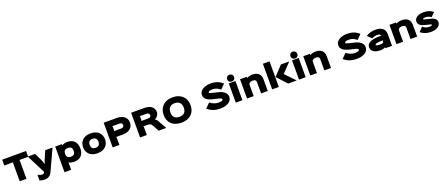

<svg xmlns="http://www.w3.org/2000/svg" viewBox="214 -3287 13712 5913"><g transform="rotate(-20 7070.0 -330.5)"><path d="M801 -619H510L521 -599V0H300V-599L312 -619H20V-810H801Z M1605 -630 1289 53Q1253 131 1193.5 173Q1134 215 1049 215Q1001 215 961 208.5Q921 202 881 187V0Q928 24 961 33.5Q994 43 1023 43Q1049 43 1070 32.5Q1091 22 1105 -14L793 -630H1033L1169 -347L1205 -238H1207L1243 -347L1366 -630Z M2401 -315Q2401 -243 2382 -183Q2363 -123 2323.5 -80Q2284 -37 2222.5 -13.5Q2161 10 2077 10Q2058 10 2035.5 7.5Q2013 5 1991 -0.5Q1969 -6 1948.5 -13.5Q1928 -21 1912 -31H1910V211H1692V-630H1910V-593H1912Q1928 -603 1948.5 -611.5Q1969 -620 1991 -626Q2013 -632 2035 -635.5Q2057 -639 2077 -639Q2161 -639 2222 -615.5Q2283 -592 2323 -549Q2363 -506 2382 -446.5Q2401 -387 2401 -315ZM2183 -315Q2183 -387 2151.5 -421.5Q2120 -456 2043 -456Q1966 -456 1934 -421.5Q1902 -387 1902 -315Q1902 -243 1934 -207.5Q1966 -172 2042 -172Q2118 -172 2150.5 -207.5Q2183 -243 2183 -315Z M3212 -315Q3212 -247 3189 -188Q3166 -129 3120.5 -85Q3075 -41 3007.5 -15.5Q2940 10 2851 10Q2761 10 2693.5 -15Q2626 -40 2581 -84Q2536 -128 2513.5 -187.5Q2491 -247 2491 -315Q2491 -383 2513.5 -442.5Q2536 -502 2581 -546Q2626 -590 2693.5 -615Q2761 -640 2851 -640Q2941 -640 3008.5 -615Q3076 -590 3121 -546Q3166 -502 3189 -443Q3212 -384 3212 -315ZM2995 -315Q2995 -383 2960.5 -422.5Q2926 -462 2851 -462Q2776 -462 2742 -423Q2708 -384 2708 -315Q2708 -247 2742.5 -207.5Q2777 -168 2852 -168Q2927 -168 2961 -207.5Q2995 -247 2995 -315Z M4110 -538Q4110 -480 4088 -430Q4066 -380 4023.5 -343.5Q3981 -307 3919.5 -286.5Q3858 -266 3779 -266H3548L3568 -246V0H3347V-810H3780Q3858 -810 3919.5 -790Q3981 -770 4023.5 -734Q4066 -698 4088 -648Q4110 -598 4110 -538ZM3886 -538Q3886 -575 3864 -597Q3842 -619 3780 -619H3548L3568 -599V-478L3548 -458H3779Q3841 -458 3863.5 -480.5Q3886 -503 3886 -538Z M5102 0H4854L4736 -215Q4716 -252 4683 -269.5Q4650 -287 4585 -287H4446L4466 -267V0H4245V-810H4663Q4826 -810 4912 -744.5Q4998 -679 4998 -558Q4998 -528 4988 -498.5Q4978 -469 4960 -443.5Q4942 -418 4917 -397Q4892 -376 4863 -363V-361Q4886 -352 4907.5 -332Q4929 -312 4943 -285ZM4774 -541Q4774 -574 4749 -596.5Q4724 -619 4663 -619H4446L4466 -599V-484L4446 -464H4652Q4722 -464 4748 -485.5Q4774 -507 4774 -541Z M6047 -401Q6047 -311 6017.5 -235.5Q5988 -160 5932 -105.5Q5876 -51 5793 -20.5Q5710 10 5604 10Q5496 10 5413.5 -20.5Q5331 -51 5275 -105.5Q5219 -160 5190.5 -235.5Q5162 -311 5162 -401Q5162 -490 5190.5 -566.5Q5219 -643 5274.5 -699.5Q5330 -756 5413 -788Q5496 -820 5604 -820Q5713 -820 5796 -788Q5879 -756 5934.5 -700Q5990 -644 6018.5 -567.5Q6047 -491 6047 -401ZM5823 -401Q5823 -451 5810.5 -493Q5798 -535 5772 -565Q5746 -595 5704.5 -611.5Q5663 -628 5605 -628Q5547 -628 5505.5 -612Q5464 -596 5437.5 -566Q5411 -536 5398.5 -494Q5386 -452 5386 -401Q5386 -351 5398.5 -310.5Q5411 -270 5437 -241.5Q5463 -213 5504.5 -197.5Q5546 -182 5605 -182Q5663 -182 5704.5 -197.5Q5746 -213 5772.5 -241.5Q5799 -270 5811 -310.5Q5823 -351 5823 -401Z M7256 -238Q7256 -187 7232 -142Q7208 -97 7160 -63.5Q7112 -30 7039.5 -10Q6967 10 6870 10Q6752 10 6649.5 -25.5Q6547 -61 6462 -137L6612 -287Q6639 -261 6672.5 -241.5Q6706 -222 6742.5 -208.5Q6779 -195 6816 -188Q6853 -181 6887 -181Q6932 -181 6960 -186Q6988 -191 7004 -199Q7020 -207 7026 -217Q7032 -227 7032 -237Q7032 -242 7029.5 -249Q7027 -256 7016 -264.5Q7005 -273 6983 -282Q6961 -291 6922 -300Q6916 -301 6894 -306.5Q6872 -312 6847.5 -317.5Q6823 -323 6801 -328Q6779 -333 6772 -335Q6719 -348 6667 -365.5Q6615 -383 6573.5 -411Q6532 -439 6506 -478.5Q6480 -518 6480 -574Q6480 -627 6506 -672Q6532 -717 6581 -750Q6630 -783 6700 -801.5Q6770 -820 6858 -820Q6978 -820 7073.5 -782.5Q7169 -745 7243 -676L7095 -528Q7050 -575 6984.5 -603Q6919 -631 6851 -631Q6771 -631 6737.5 -614.5Q6704 -598 6704 -580Q6704 -572 6709.5 -565.5Q6715 -559 6731 -552Q6747 -545 6776 -537Q6805 -529 6853 -517Q6859 -515 6877.5 -510.5Q6896 -506 6917 -501Q6938 -496 6957 -491.5Q6976 -487 6983 -486Q7114 -456 7185 -391Q7256 -326 7256 -238Z M7604 -764Q7604 -717 7572.5 -685Q7541 -653 7490 -653Q7439 -653 7408 -685Q7377 -717 7377 -764Q7377 -812 7408 -844Q7439 -876 7490 -876Q7515 -876 7536 -867.5Q7557 -859 7572 -844Q7587 -829 7595.5 -808.5Q7604 -788 7604 -764ZM7599 0H7381V-630H7599Z M8429 -386V0H8211V-368Q8211 -415 8186 -437Q8161 -459 8098 -459Q8035 -459 8001.5 -434Q7968 -409 7968 -365V0H7750V-632H7968V-592H7970Q8008 -615 8056 -627Q8104 -639 8150 -639Q8223 -639 8275.5 -620.5Q8328 -602 8362 -569Q8396 -536 8412.5 -489.5Q8429 -443 8429 -386Z M9379 0H9097L8802 -322L9089 -629H9362L9070 -323V-321ZM8792 0H8574V-840H8792Z M9677 -764Q9677 -717 9645.5 -685Q9614 -653 9563 -653Q9512 -653 9481 -685Q9450 -717 9450 -764Q9450 -812 9481 -844Q9512 -876 9563 -876Q9588 -876 9609 -867.5Q9630 -859 9645 -844Q9660 -829 9668.5 -808.5Q9677 -788 9677 -764ZM9672 0H9454V-630H9672Z M10502 -386V0H10284V-368Q10284 -415 10259 -437Q10234 -459 10171 -459Q10108 -459 10074.5 -434Q10041 -409 10041 -365V0H9823V-632H10041V-592H10043Q10081 -615 10129 -627Q10177 -639 10223 -639Q10296 -639 10348.5 -620.5Q10401 -602 10435 -569Q10469 -536 10485.5 -489.5Q10502 -443 10502 -386Z M11726 -238Q11726 -187 11702 -142Q11678 -97 11630 -63.5Q11582 -30 11509.5 -10Q11437 10 11340 10Q11222 10 11119.5 -25.5Q11017 -61 10932 -137L11082 -287Q11109 -261 11142.5 -241.5Q11176 -222 11212.5 -208.5Q11249 -195 11286 -188Q11323 -181 11357 -181Q11402 -181 11430 -186Q11458 -191 11474 -199Q11490 -207 11496 -217Q11502 -227 11502 -237Q11502 -242 11499.5 -249Q11497 -256 11486 -264.5Q11475 -273 11453 -282Q11431 -291 11392 -300Q11386 -301 11364 -306.5Q11342 -312 11317.5 -317.5Q11293 -323 11271 -328Q11249 -333 11242 -335Q11189 -348 11137 -365.5Q11085 -383 11043.5 -411Q11002 -439 10976 -478.5Q10950 -518 10950 -574Q10950 -627 10976 -672Q11002 -717 11051 -750Q11100 -783 11170 -801.5Q11240 -820 11328 -820Q11448 -820 11543.5 -782.5Q11639 -745 11713 -676L11565 -528Q11520 -575 11454.5 -603Q11389 -631 11321 -631Q11241 -631 11207.5 -614.5Q11174 -598 11174 -580Q11174 -572 11179.5 -565.5Q11185 -559 11201 -552Q11217 -545 11246 -537Q11275 -529 11323 -517Q11329 -515 11347.5 -510.5Q11366 -506 11387 -501Q11408 -496 11427 -491.5Q11446 -487 11453 -486Q11584 -456 11655 -391Q11726 -326 11726 -238Z M12502 -377V2H12285V-30Q12257 -13 12212.5 -1Q12168 11 12121 11Q12077 11 12024.5 2.5Q11972 -6 11927 -29Q11882 -52 11851.5 -92.5Q11821 -133 11821 -197Q11821 -244 11842 -277.5Q11863 -311 11898 -334.5Q11933 -358 11978 -372Q12023 -386 12070 -393.5Q12117 -401 12163 -403.5Q12209 -406 12247 -406H12303L12284 -425Q12284 -442 12260 -455Q12236 -468 12186 -468Q12138 -468 12096.5 -458Q12055 -448 12006 -422L11877 -551Q11948 -597 12023.5 -618Q12099 -639 12190 -639Q12345 -639 12423.5 -570.5Q12502 -502 12502 -377ZM12304 -253H12282Q12262 -253 12245.5 -253Q12229 -253 12203 -251Q12180 -250 12155.5 -248Q12131 -246 12109 -242Q12085 -237 12071 -232Q12057 -227 12049.5 -221.5Q12042 -216 12040 -210.5Q12038 -205 12038 -200Q12038 -195 12042.5 -188.5Q12047 -182 12058.5 -176Q12070 -170 12088.5 -165.5Q12107 -161 12135 -161Q12151 -161 12176 -161Q12201 -161 12225 -165Q12249 -169 12266.5 -178.5Q12284 -188 12284 -206V-233Z M13326 -386V0H13108V-368Q13108 -415 13083 -437Q13058 -459 12995 -459Q12932 -459 12898.5 -434Q12865 -409 12865 -365V0H12647V-632H12865V-592H12867Q12905 -615 12953 -627Q13001 -639 13047 -639Q13120 -639 13172.5 -620.5Q13225 -602 13259 -569Q13293 -536 13309.5 -489.5Q13326 -443 13326 -386Z M14095 -197Q14095 -153 14074 -115Q14053 -77 14013 -49Q13973 -21 13914 -5Q13855 11 13779 11Q13677 11 13594 -18Q13511 -47 13441 -105L13573 -236Q13617 -195 13670 -175.5Q13723 -156 13777 -156Q13828 -156 13852 -164.5Q13876 -173 13876 -187Q13876 -198 13863.5 -204.5Q13851 -211 13812 -219Q13807 -220 13791 -224Q13775 -228 13756.5 -232.5Q13738 -237 13721.5 -241Q13705 -245 13700 -246Q13661 -255 13618.5 -269Q13576 -283 13541 -305Q13506 -327 13483.5 -360Q13461 -393 13461 -441Q13461 -486 13483 -523Q13505 -560 13545 -585.5Q13585 -611 13642 -625Q13699 -639 13768 -639Q13860 -639 13938.5 -612.5Q14017 -586 14074 -535L13948 -410Q13913 -439 13866 -455.5Q13819 -472 13768 -472Q13725 -472 13702.5 -464Q13680 -456 13680 -443Q13680 -432 13703.5 -424.5Q13727 -417 13772 -406L13873 -383Q13924 -372 13965 -356.5Q14006 -341 14035 -318.5Q14064 -296 14079.5 -266.5Q14095 -237 14095 -197Z"/></g></svg>

Font: TypoPRO Sinkin Sans
Style: 900 X Black
Weight: 950
Designer: Keith Bates
Foundry: K-Type
Version: Sinkin Sans (version 1.0)  by Keith Bates   •   © 2014   www